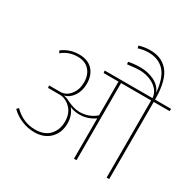

<svg xmlns="http://www.w3.org/2000/svg" viewBox="-203 -1203 1447 1425"><g transform="rotate(30 520.5 -490.5)"><path d="M1041 -681V-661H904V0H882V-661H624V0H602V-346Q543 -304 472 -304Q428 -304 390 -320Q430 -271 430 -202Q430 -123 380.5 -73Q331 -23 247 -23Q191 -23 138 -45Q85 -67 46 -106L61 -122Q138 -43 244 -43Q321 -43 364 -88Q407 -133 407 -205Q407 -277 364.5 -318Q322 -359 272 -359H173L170 -379H266Q315 -379 349.5 -422Q384 -465 384 -528Q384 -592 348.5 -631Q313 -670 248 -670Q173 -670 116 -623L106 -642Q169 -690 251 -690Q325 -690 366 -646.5Q407 -603 407 -530Q407 -467 377 -423Q347 -379 302 -369Q326 -366 348 -354Q414 -321 463 -321Q544 -321 602 -372V-661H475L472 -681H882Q877 -741 822 -777Q767 -813 693 -813Q665 -813 593 -804L590 -824Q638 -834 691 -834Q758 -834 812 -807Q866 -780 886 -728Q874 -855 823.5 -907.5Q773 -960 690 -960Q645 -960 601 -946L597 -967Q644 -981 690 -981Q737 -981 773.5 -967Q810 -953 840.5 -920.5Q871 -888 887.5 -827.5Q904 -767 904 -681Z"/></g></svg>

Font: FiraGO Thin
Style: Regular
Weight: 100
Designer: bBox Type
Foundry: bBox Type GmbH
Version: Version 1.001;PS 001.001;hotconv 1.0.88;makeotf.lib2.5.64775